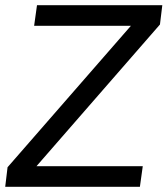

<svg xmlns="http://www.w3.org/2000/svg" viewBox="-23 -717 643 737"><path d="M-3 0H514L525 -79H117L591 -623L600 -697H119L108 -618H479.5L6 -75Z"/></svg>

Font: HK Grotesk
Style: Italic
Weight: 400
Italic angle: -16°
Designer: Alfredo Marco Pradil
Foundry: Hanken Design Co.
Version: Version 3.001;FEAKit 1.0